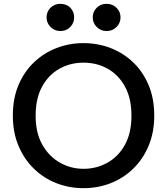

<svg xmlns="http://www.w3.org/2000/svg" viewBox="-20 -972 872 1002"><path d="M416 10Q341 10 274.5 -16Q208 -42 157 -91.5Q106 -141 76.5 -211Q47 -281 47 -369Q47 -458 76.5 -528Q106 -598 157.5 -647Q209 -696 275.5 -721.5Q342 -747 416 -747Q490 -747 556.5 -721.5Q623 -696 674.5 -647Q726 -598 755.5 -528Q785 -458 785 -369Q785 -281 755.5 -211Q726 -141 675 -91.5Q624 -42 557.5 -16Q491 10 416 10ZM416 -91Q484 -91 541 -123Q598 -155 632 -216.5Q666 -278 666 -368Q666 -459 632 -520.5Q598 -582 541.5 -613.5Q485 -645 416 -645Q347 -645 290.5 -613.5Q234 -582 200 -520.5Q166 -459 166 -368Q166 -278 201 -216.5Q236 -155 293 -123Q350 -91 416 -91ZM536 -810Q506 -810 485 -831Q464 -852 464 -881Q464 -911 484.5 -931.5Q505 -952 536 -952Q567 -952 588 -931.5Q609 -911 609 -881Q609 -852 588 -831Q567 -810 536 -810ZM295 -810Q265 -810 244 -831Q223 -852 223 -881Q223 -911 243.5 -931.5Q264 -952 295 -952Q327 -952 347 -931.5Q367 -911 367 -881Q367 -852 346.5 -831Q326 -810 295 -810Z"/></svg>

Font: Alata
Style: Regular
Weight: 400
Designer: Spyros Zevelakis, Eben Sorkin
Foundry: Spyros Zevelakis
Version: Version 1.005; ttfautohint (v1.8.4.7-5d5b)